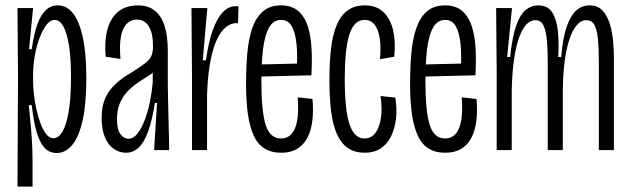

<svg xmlns="http://www.w3.org/2000/svg" viewBox="-20 -558 2345 714"><path d="M45 136 47 -268 45 -528H103L88 -375H98Q106 -431 118.5 -466.5Q131 -502 150 -520Q169 -538 194 -538Q228 -538 251.5 -508.5Q275 -479 288 -419Q301 -359 301 -267Q301 -173 287.5 -111.5Q274 -50 249 -19.5Q224 11 191 11Q164 11 146 -8Q128 -27 116.5 -66Q105 -105 98 -167H87Q93 -112 96 -73Q99 -34 100 -8Q101 18 101 35V136ZM179 -44Q197 -44 211.5 -67Q226 -90 235 -140.5Q244 -191 244 -272Q244 -342 236.5 -389Q229 -436 215.5 -460Q202 -484 183 -484Q167 -484 153 -466Q139 -448 127.5 -418Q116 -388 109.5 -351.5Q103 -315 103 -278V-258Q103 -236 106 -208Q109 -180 115.5 -151Q122 -122 131 -98Q140 -74 152 -59Q164 -44 179 -44Z M449 10Q424 10 403 -4.5Q382 -19 370 -48Q358 -77 358 -119Q358 -154 366.5 -179.5Q375 -205 390.5 -224.5Q406 -244 427 -260.5Q448 -277 475 -292Q504 -311 520 -323Q536 -335 542.5 -349Q549 -363 549 -386Q549 -435 533.5 -460Q518 -485 489 -485Q465 -485 449.5 -467.5Q434 -450 429 -418Q424 -386 428 -339L373 -347Q369 -393 375 -428.5Q381 -464 396.5 -488.5Q412 -513 436 -525.5Q460 -538 493 -538Q531 -538 555.5 -518.5Q580 -499 592 -461.5Q604 -424 604 -368V-241Q605 -204 605.5 -163Q606 -122 607.5 -80.5Q609 -39 609 0H553Q556 -43 558.5 -87.5Q561 -132 564 -175H556Q546 -111 531 -69.5Q516 -28 495.5 -9Q475 10 449 10ZM458 -42Q476 -42 491 -61Q506 -80 518 -111Q530 -142 537.5 -179Q545 -216 548 -252V-304L580 -324Q573 -308 558.5 -295.5Q544 -283 525 -271.5Q506 -260 487 -246.5Q468 -233 452 -215.5Q436 -198 425.5 -173.5Q415 -149 415 -115Q415 -76 428 -59Q441 -42 458 -42Z M694 0V-273L692 -528H751L734 -334H746Q755 -401 771 -445.5Q787 -490 808.5 -512.5Q830 -535 856 -535Q859 -535 862 -535Q865 -535 867 -534L865 -471Q863 -472 862 -472Q861 -472 860 -472Q829 -472 805 -441.5Q781 -411 767 -352Q753 -293 750 -207V0Z M1026 10Q988 10 962.5 -6.5Q937 -23 922.5 -56Q908 -89 901.5 -136Q895 -183 895 -245Q895 -305 899.5 -358Q904 -411 917.5 -451.5Q931 -492 957 -515Q983 -538 1025 -538Q1065 -538 1089 -517Q1113 -496 1124.5 -460.5Q1136 -425 1138.5 -378Q1141 -331 1138 -278L934 -273V-318L1105 -322L1083 -287Q1087 -347 1083 -391Q1079 -435 1065.5 -459.5Q1052 -484 1025 -484Q996 -484 980 -454.5Q964 -425 958 -374Q952 -323 952 -258Q952 -144 968 -93.5Q984 -43 1025 -43Q1043 -43 1056 -52.5Q1069 -62 1077 -81Q1085 -100 1087.5 -129Q1090 -158 1087 -196L1142 -190Q1146 -146 1141.5 -109Q1137 -72 1123 -45.5Q1109 -19 1085 -4.5Q1061 10 1026 10Z M1336 10Q1300 10 1274.5 -7Q1249 -24 1233.5 -58Q1218 -92 1211.5 -142.5Q1205 -193 1205 -259Q1205 -329 1211.5 -381Q1218 -433 1233.5 -468Q1249 -503 1274.5 -520.5Q1300 -538 1336 -538Q1380 -538 1406 -513Q1432 -488 1442 -445Q1452 -402 1446 -347L1393 -338Q1397 -380 1392.5 -413Q1388 -446 1374 -465Q1360 -484 1336 -484Q1315 -484 1301 -469.5Q1287 -455 1278.5 -427Q1270 -399 1266 -358Q1262 -317 1262 -264Q1262 -193 1269 -143.5Q1276 -94 1292.5 -68.5Q1309 -43 1335 -43Q1360 -43 1375.5 -63Q1391 -83 1396.5 -118.5Q1402 -154 1395 -201L1450 -195Q1457 -153 1452.5 -116Q1448 -79 1434 -50.5Q1420 -22 1395.5 -6Q1371 10 1336 10Z M1636 10Q1598 10 1572.5 -6.5Q1547 -23 1532.5 -56Q1518 -89 1511.5 -136Q1505 -183 1505 -245Q1505 -305 1509.5 -358Q1514 -411 1527.5 -451.5Q1541 -492 1567 -515Q1593 -538 1635 -538Q1675 -538 1699 -517Q1723 -496 1734.5 -460.5Q1746 -425 1748.5 -378Q1751 -331 1748 -278L1544 -273V-318L1715 -322L1693 -287Q1697 -347 1693 -391Q1689 -435 1675.5 -459.5Q1662 -484 1635 -484Q1606 -484 1590 -454.5Q1574 -425 1568 -374Q1562 -323 1562 -258Q1562 -144 1578 -93.5Q1594 -43 1635 -43Q1653 -43 1666 -52.5Q1679 -62 1687 -81Q1695 -100 1697.5 -129Q1700 -158 1697 -196L1752 -190Q1756 -146 1751.5 -109Q1747 -72 1733 -45.5Q1719 -19 1695 -4.5Q1671 10 1636 10Z M1827 0V-297L1825 -528H1884L1866 -346H1877Q1885 -421 1899.5 -462.5Q1914 -504 1935 -521Q1956 -538 1981 -538Q2017 -538 2033.5 -512Q2050 -486 2054.5 -442.5Q2059 -399 2056 -346H2067Q2073 -419 2088 -460.5Q2103 -502 2124 -520Q2145 -538 2172 -538Q2203 -538 2220.5 -519Q2238 -500 2247.5 -469.5Q2257 -439 2260 -404Q2263 -369 2263 -338V0H2207V-326Q2207 -373 2204 -408.5Q2201 -444 2191.5 -463.5Q2182 -483 2160 -483Q2136 -483 2116.5 -453Q2097 -423 2085.5 -365.5Q2074 -308 2073 -224V0H2017V-319Q2017 -369 2014 -405.5Q2011 -442 2001.5 -462.5Q1992 -483 1971 -483Q1946 -483 1927 -453.5Q1908 -424 1896.5 -366.5Q1885 -309 1883 -224V0Z"/></svg>

Font: Bricolage Grotesque 72pt Condensed ExtraLight
Style: Regular
Weight: 250
Width: 3
Designer: Mathieu Triay
Foundry: Atelier Triay
Version: Version 1.001;gftools[0.9.33.dev8+g029e19f]